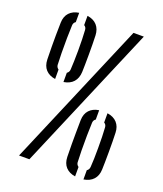

<svg xmlns="http://www.w3.org/2000/svg" viewBox="-147 -898 844 995"><g transform="rotate(20 275.5 -400.0)"><path d="M76.5 0 416.5 -800H473.5L133.5 0ZM432.5 2.5V-48.5Q444.5 -56 445.5 -71.5Q447 -90 447.8 -117.8Q448.5 -145.5 448.5 -177.2Q448.5 -209 447.8 -238.5Q447 -268 445.5 -289Q445 -304 432.5 -311.5V-362.5Q467 -357.5 486 -336.5Q505 -315.5 506 -282Q507 -262 507.2 -234Q507.5 -206 507.5 -176Q507.5 -146 507 -120.2Q506.5 -94.5 506 -79.5Q505 -45 486 -24Q467 -3 432.5 2.5ZM386.5 2.5Q353 -2.5 334 -23Q315 -43.5 314 -79Q313 -121 313 -151.8Q313 -182.5 313.2 -212.5Q313.5 -242.5 314 -282Q315 -316.5 334 -337Q353 -357.5 386.5 -362.5V-311Q375 -304 374 -289.5Q372.5 -259.5 372 -217.2Q371.5 -175 372 -134.8Q372.5 -94.5 374 -70Q375.5 -57 386.5 -49.5ZM162.5 -436.5V-487.5Q174.5 -495 175.5 -510.5Q176.5 -529 177.5 -556.8Q178.5 -584.5 178.5 -616.2Q178.5 -648 177.8 -677.5Q177 -707 175.5 -728Q175 -743 162.5 -750.5V-801.5Q197 -796.5 215.8 -775.5Q234.5 -754.5 236 -721Q237 -701 237.2 -673Q237.5 -645 237.5 -615Q237.5 -585 237 -559.2Q236.5 -533.5 236 -518.5Q234.5 -484 215.8 -463Q197 -442 162.5 -436.5ZM116.5 -436.5Q83 -441.5 64 -462Q45 -482.5 44 -518Q43 -560 42.8 -590.8Q42.5 -621.5 42.8 -651.5Q43 -681.5 44 -721Q45 -755.5 64 -776Q83 -796.5 116.5 -801.5V-750Q105 -743 104 -728.5Q102.5 -698.5 102 -656.2Q101.5 -614 102 -573.8Q102.5 -533.5 104 -509Q105.5 -496 116.5 -488.5Z"/></g></svg>

Font: Big Shoulders Stencil Text Thin
Style: Regular
Weight: 400
Version: Version 2.001